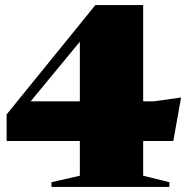

<svg xmlns="http://www.w3.org/2000/svg" viewBox="-20 -735 740 755"><path d="M543 -715V-336.5H584L692 -351.5L661.5 -180.5H543V-44L646 -18.5V0H182.5V-18.5L294 -44V-180.5H6V-285L355 -715ZM294 -336.5V-571L100.5 -336.5Z"/></svg>

Font: Newsreader 72pt ExtraBold
Style: Regular
Weight: 800
Designer: Hugues Gentile
Foundry: Production Type
Version: Version 1.003; ttfautohint (v1.8.3)